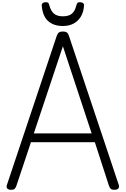

<svg xmlns="http://www.w3.org/2000/svg" viewBox="-20 -1709 1142 1743"><path d="M81 14Q55 14 45.5 1.5Q36 -11 43 -31L495 -1383Q503 -1406 515.5 -1414.5Q528 -1423 551 -1423Q574 -1423 586.5 -1414.5Q599 -1406 606 -1383L1058 -31Q1065 -11 1054.5 1.5Q1044 14 1018 14Q996 14 986 5.5Q976 -3 969 -23L841 -418H261L129 -23Q122 -3 112.5 5.5Q103 14 81 14ZM287 -498H812L551 -1289ZM551 -1473Q466 -1473 416 -1518.5Q366 -1564 359 -1660Q358 -1673 368 -1681Q378 -1689 397 -1689Q413 -1689 419 -1681.5Q425 -1674 428 -1660Q442 -1609 470 -1585Q498 -1561 551 -1561Q605 -1561 633 -1585Q661 -1609 673 -1660Q677 -1674 682.5 -1681.5Q688 -1689 704 -1689Q723 -1689 733.5 -1681Q744 -1673 743 -1660Q739 -1599 713.5 -1557.5Q688 -1516 647 -1494.5Q606 -1473 551 -1473Z"/></svg>

Font: Playwrite FR Trad
Style: Regular
Weight: 400
Designer: Veronika Burian, José Scaglione
Foundry: TypeTogether
Version: Version 1.000